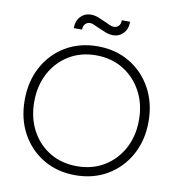

<svg xmlns="http://www.w3.org/2000/svg" viewBox="-94 -954 974 1049"><g transform="rotate(10 393.5 -429.5)"><path d="M393 10Q293 10 215.5 -36Q138 -82 94 -162.5Q50 -243 50 -347Q50 -451 94 -532Q138 -613 215.5 -659Q293 -705 393 -705Q493 -705 570.5 -659Q648 -613 692.5 -532Q737 -451 737 -347Q737 -243 692.5 -162.5Q648 -82 570.5 -36Q493 10 393 10ZM393 -40Q478 -40 543.5 -79.5Q609 -119 646.5 -188.5Q684 -258 684 -347Q684 -436 646.5 -505.5Q609 -575 543.5 -615Q478 -655 393 -655Q308 -655 242.5 -615Q177 -575 140 -505.5Q103 -436 103 -347Q103 -258 140 -188.5Q177 -119 242.5 -79.5Q308 -40 393 -40ZM464 -779Q442 -779 421 -787.5Q400 -796 377 -806Q365 -811 352.5 -817Q340 -823 329 -823Q314 -823 303 -812Q292 -801 292 -780H246Q246 -821 269 -845Q292 -869 325 -869Q347 -869 367.5 -861Q388 -853 412 -842Q423 -837 436 -831Q449 -825 460 -825Q475 -825 486 -835.5Q497 -846 497 -868H543Q543 -827 520 -803Q497 -779 464 -779Z"/></g></svg>

Font: Lexend Deca ExtraLight
Style: Regular
Weight: 200
Designer: Bonnie Shaver-Troup, Thomas Jockin
Foundry: Lexend
Version: Version 1.008; ttfautohint (v1.8.4.7-5d5b)